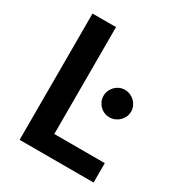

<svg xmlns="http://www.w3.org/2000/svg" viewBox="-172 -837 886 952"><g transform="rotate(30 271.0 -361.5)"><path d="M80.5 0ZM215 -111H504V0H80.5V-723H215ZM489.5 -397Q489.5 -381 483 -366.8Q476.5 -352.5 465.8 -342Q455 -331.5 440.2 -325.2Q425.5 -319 409 -319Q393 -319 379 -325.2Q365 -331.5 354.5 -342Q344 -352.5 337.8 -366.8Q331.5 -381 331.5 -397Q331.5 -413.5 337.8 -427.8Q344 -442 354.5 -452.8Q365 -463.5 379 -469.8Q393 -476 409 -476Q425.5 -476 440.2 -469.8Q455 -463.5 465.8 -452.8Q476.5 -442 483 -427.8Q489.5 -413.5 489.5 -397Z"/></g></svg>

Font: Lato
Style: Bold
Weight: 700
Designer: Lukasz Dziedzic
Foundry: tyPoland Lukasz Dziedzic
Version: Version 2.007; 2014-02-27